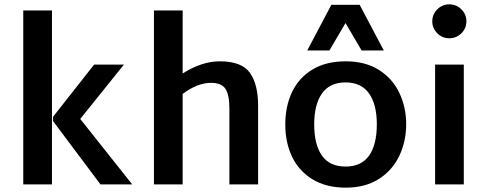

<svg xmlns="http://www.w3.org/2000/svg" viewBox="-20 -848 2243 883"><path d="M87 -800H219V0H87ZM588 0H442L224 -291V-311L413 -551H550L349 -301Z M1167 -362V0H1035V-347Q1035 -413 1016.5 -440Q998 -467 951 -467Q888 -467 820 -416V0H688V-800H820V-510Q908 -566 991 -566Q1091 -566 1129 -513.5Q1167 -461 1167 -362Z M1292 0ZM1292 -275Q1292 -359 1323 -424.5Q1354 -490 1416.5 -528Q1479 -566 1570 -566Q1660 -566 1722.5 -526.5Q1785 -487 1816.5 -421Q1848 -355 1848 -277Q1848 -198 1816.5 -131.5Q1785 -65 1722.5 -25Q1660 15 1570 15Q1480 15 1417 -23.5Q1354 -62 1323 -127.5Q1292 -193 1292 -275ZM1713 -276Q1713 -368 1677 -418.5Q1641 -469 1569 -469Q1497 -469 1461 -418.5Q1425 -368 1425 -276Q1425 -183 1460.5 -132.5Q1496 -82 1569 -82Q1642 -82 1677.5 -132.5Q1713 -183 1713 -276ZM1643 -616 1569 -742 1495 -616H1393L1504 -826H1634L1745 -616Z M1968 -750Q1968 -782 1991 -805Q2014 -828 2046 -828Q2079 -828 2102 -805Q2125 -782 2125 -750Q2125 -718 2102 -695Q2079 -672 2046 -672Q2014 -672 1991 -695Q1968 -718 1968 -750ZM1981 -551H2113V0H1981Z"/></svg>

Font: MartelSansBold
Style: Bold
Weight: 700
Designer: Dan Reynolds and Mathieu Réguer
Foundry: Dan Reynolds and Mathieu Réguer
Version: Version 1.002; ttfautohint (v1.1) -l 5 -r 5 -G 72 -x 0 -D la